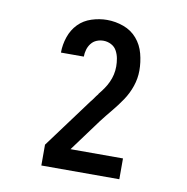

<svg xmlns="http://www.w3.org/2000/svg" viewBox="-65 -881 629 645"><g transform="rotate(10 250.0 -558.0)"><path d="M117 -298H383V-369H204L285 -479Q302 -501 319.5 -522Q337 -543 352.5 -566Q368 -589 377 -615.5Q386 -642 386 -669Q386 -698 378.5 -726.5Q371 -755 352.5 -776.5Q334 -798 306.5 -808Q279 -818 250 -818Q224 -818 197.5 -809.5Q171 -801 152.5 -782Q134 -763 125 -736.5Q116 -710 116 -683Q116 -683 116 -683Q116 -683 116 -683H194Q194 -683 194 -683Q194 -683 194 -683Q194 -695 197.5 -707Q201 -719 208.5 -728.5Q216 -738 227 -742.5Q238 -747 250 -747Q264 -747 276.5 -740.5Q289 -734 295.5 -722Q302 -710 304.5 -696.5Q307 -683 307 -669Q307 -655 304 -641.5Q301 -628 295 -615Q289 -602 281 -590.5Q273 -579 264 -568V-567Q258 -560 253 -552.5Q248 -545 242 -538L117 -369Z"/></g></svg>

Font: Iosevka SS09
Style: Regular
Weight: 400
Monospace: yes
Designer: Belleve Invis
Foundry: Belleve Invis
Version: Version 5.2.1; ttfautohint (v1.8.3)